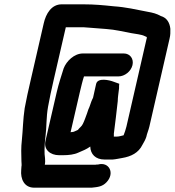

<svg xmlns="http://www.w3.org/2000/svg" viewBox="-20 -679 807 887"><path d="M592 -378C599 -407 581 -432 552 -432H363C323 -432 287 -397 274 -363C264 -331 251 -292 242 -253L190 -28C181 12 212 38 253 38H272C297 38 323 35 342 26C363 17 379 11 397 -2C398 33 421 58 463 58H500C515 57 531 53 544 51C586 44 620 27 638 -10C645 -22 652 -34 656 -47C659 -62 666 -77 670 -94L763 -499C768 -519 767 -530 767 -546C764 -574 751 -597 723 -605C703 -616 688 -620 660 -625C608 -635 563 -646 505 -650C457 -655 417 -659 365 -659H265C218 -659 192 -616 182 -571L122 -310C110 -259 102 -222 94 -179C86 -126 86 -80 81 -32C77 2 78 34 79 66C79 74 81 83 79 91C79 95 78 100 78 106C74 148 92 187 136 188H404C433 185 453 183 472 163C512 121 484 67 433 81C429 81 425 81 421 82H187C189 72 189 61 188 52C184 29 186 -5 188 -31L190 -47C196 -93 193 -136 202 -186C209 -225 217 -262 228 -310L284 -553H367L394 -551C422 -549 441 -547 471 -545C513 -542 548 -533 586 -526C607 -522 634 -520 649 -512L658 -508V-506C659 -505 658 -502 657 -499L564 -94C560 -78 556 -67 551 -54C541 -52 531 -48 520 -48H506C505 -49 506 -49 506 -50V-62C512 -111 519 -163 524 -212C524 -221 525 -230 526 -239L530 -271C530 -280 530 -287 531 -292L506 -301C486 -309 431 -322 424 -291L410 -228C410 -226 408 -224 407 -222C399 -205 396 -189 388 -173L382 -155C376 -139 370 -121 363 -107C357 -94 347 -89 340 -79C339 -79 338 -78 336 -77L320 -70C319 -70 317 -70 314 -69C311 -69 309 -69 306 -68L349 -254C355 -279 361 -305 368 -326H527C556 -326 585 -349 592 -378Z"/></svg>

Font: Electronic
Style: HvIt
Weight: 900
Version: Version 1.011